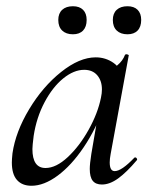

<svg xmlns="http://www.w3.org/2000/svg" viewBox="-20 -583 477 616"><path d="M18 -62Q18 -71 20 -91Q30 -160 73.5 -232.5Q117 -305 176 -352Q235 -399 287 -399Q319 -399 344.5 -381Q370 -363 373 -328L325 -357Q339 -359 356.5 -373.5Q374 -388 381 -407Q383 -409 385 -409Q388 -409 391 -407.5Q394 -406 393 -405L335 -89Q332 -73 332 -62Q332 -34 348 -34Q370 -34 411 -77Q412 -78 414 -78Q417 -78 419 -74.5Q421 -71 419 -69Q386 -30 359 -10.5Q332 9 307 9Q287 9 277.5 -3Q268 -15 268 -41Q268 -57 273 -89L297 -229L316 -246Q288 -169 248.5 -110.5Q209 -52 165 -19.5Q121 13 81 13Q51 13 34.5 -5.5Q18 -24 18 -62ZM304 -270Q307 -284 307 -296Q307 -324 292 -341.5Q277 -359 250 -359Q217 -359 183 -331.5Q149 -304 123 -255Q97 -206 88 -147Q84 -115 84 -105Q84 -44 126 -44Q160 -44 197.5 -79Q235 -114 264.5 -167Q294 -220 304 -270ZM167 -519Q167 -540 179.5 -551.5Q192 -563 214 -563Q235 -563 246.5 -551.5Q258 -540 258 -519Q258 -497 246.5 -485Q235 -473 214 -473Q192 -473 179.5 -485Q167 -497 167 -519ZM342 -519Q342 -540 354.5 -551.5Q367 -563 389 -563Q410 -563 421.5 -551.5Q433 -540 433 -519Q433 -497 421.5 -485Q410 -473 389 -473Q367 -473 354.5 -485Q342 -497 342 -519Z"/></svg>

Font: Cormorant Infant Medium
Style: Italic
Weight: 500
Italic angle: -10°
Designer: Christian Thalmann (Catharsis Fonts)
Foundry: Catharsis Fonts
Version: Version 4.000